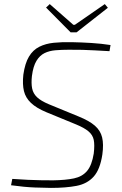

<svg xmlns="http://www.w3.org/2000/svg" viewBox="-20 -907 595 938"><path d="M330 -701Q379 -700 427 -697Q475 -694 520 -687L515 -657Q473 -659 442 -661Q411 -663 382 -663.5Q353 -664 316 -664Q282 -664 251.5 -661.5Q221 -659 197.5 -647.5Q174 -636 158 -609.5Q142 -583 136 -536Q132 -500 137 -475Q142 -450 161 -432Q180 -414 218 -398L364 -338Q416 -317 443.5 -293Q471 -269 479 -235.5Q487 -202 480 -152Q469 -79 437.5 -44Q406 -9 354 1Q302 11 229 11Q201 11 150 9Q99 7 34 -2L40 -33Q83 -30 116 -28.5Q149 -27 179 -26.5Q209 -26 240 -26Q301 -27 341.5 -35.5Q382 -44 405.5 -72Q429 -100 438 -157Q443 -199 438 -223.5Q433 -248 412 -265.5Q391 -283 352 -299L206 -359Q158 -379 131.5 -404Q105 -429 97 -462Q89 -495 94 -542Q102 -598 121.5 -630.5Q141 -663 172 -678.5Q203 -694 242.5 -698Q282 -702 330 -701ZM492 -887 507 -869 354 -749H325L205 -870L223 -887L338 -786H346Z"/></svg>

Font: Exo 2 ExtraLight
Style: Italic
Weight: 250
Italic angle: -8°
Designer: Natanael Gama
Foundry: Natanael Gama
Version: Version 2.010